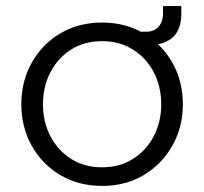

<svg xmlns="http://www.w3.org/2000/svg" viewBox="-20 -597 670 630"><path d="M315 13Q238 13 178 -22.5Q118 -58 84 -119Q50 -180 50 -255Q50 -330 84 -391Q118 -452 178 -487.5Q238 -523 315 -523Q392 -523 451.5 -487.5Q511 -452 545.5 -391.5Q580 -331 580 -255Q580 -180 545.5 -119Q511 -58 451.5 -22.5Q392 13 315 13ZM315 -48Q372 -48 416 -75.5Q460 -103 484.5 -150Q509 -197 509 -255Q509 -313 484.5 -360Q460 -407 416 -434.5Q372 -462 315 -462Q257 -462 213.5 -434.5Q170 -407 145.5 -360Q121 -313 121 -255Q121 -197 145.5 -150Q170 -103 213.5 -75.5Q257 -48 315 -48ZM424 -449V-493H460Q485 -493 500 -509Q515 -525 515 -555V-577H575V-554Q575 -500 547 -474.5Q519 -449 464 -449Z"/></svg>

Font: MuseoModerno Thin Light
Style: Regular
Weight: 300
Version: Version 1.003